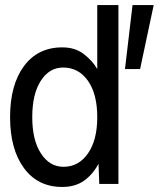

<svg xmlns="http://www.w3.org/2000/svg" viewBox="-20 -730 640 762"><path d="M227 12Q130 12 75 -63Q20 -138 20 -265Q20 -393 75 -467.5Q130 -542 227 -542Q278 -542 312.5 -515.5Q347 -489 366 -456V-710H450V0H374L371 -80Q348 -37 313 -12.5Q278 12 227 12ZM476 -456 506 -710H590L536 -456ZM232 -68Q292 -68 329 -121Q366 -174 366 -265Q366 -357 329 -409.5Q292 -462 230 -462Q176 -462 142 -409.5Q108 -357 108 -265Q108 -174 142.5 -121Q177 -68 232 -68Z"/></svg>

Font: Geist Mono
Style: Regular
Weight: 400
Monospace: yes
Designer: Basement.studio, Andrés Briganti, Mateo Zaragoza
Foundry: Basement.studio, Vercel, Andrés Briganti, Guido Ferreyra, Mateo Zaragoza
Version: Version 1.500; ttfautohint (v1.8.4.7-5d5b)